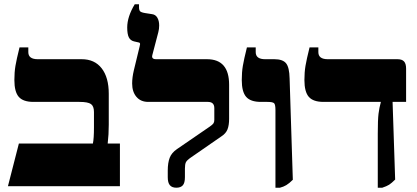

<svg xmlns="http://www.w3.org/2000/svg" viewBox="-20 -868 1945 895"><path d="M68 -199H413Q418 -222 418 -274V-346Q418 -373 404 -383Q390 -393 350 -393H136Q88 -393 67.5 -416.5Q47 -440 47 -495Q47 -531 52 -561Q57 -591 71 -647H112V-625Q112 -592 156 -592H361Q421 -592 454 -549.5Q487 -507 487 -431V-287Q487 -241 482 -199H539V0H17Z M762 -42V-73Q762 -109 771 -132.5Q780 -156 805 -173L958 -278Q971 -287 975 -293Q979 -299 979 -309V-364Q979 -393 949 -393H671Q636 -393 616 -416.5Q596 -440 596 -479Q596 -507 604 -540.5Q612 -574 631 -652L633 -662Q633 -669 627 -670L605 -675Q588 -679 580.5 -694Q573 -709 573 -740Q573 -790 608 -848H628V-835Q628 -821 633 -815.5Q638 -810 657 -807L689 -802Q705 -800 713.5 -785.5Q722 -771 722 -749Q722 -733 718 -718L690 -611Q689 -609 689 -605Q689 -592 707 -592H945Q1048 -592 1048 -473V-314Q1048 -284 1040.5 -265Q1033 -246 1013 -233L870 -134Q851 -121 846.5 -111.5Q842 -102 842 -82V-42Q842 -15 832 -4Q822 7 802 7Q782 7 772 -4.5Q762 -16 762 -42Z M1264 -355Q1264 -380 1258 -386.5Q1252 -393 1226 -393H1196Q1148 -393 1127.5 -416.5Q1107 -440 1107 -495Q1107 -531 1112 -561Q1117 -591 1131 -647H1172V-625Q1172 -592 1216 -592H1259Q1298 -592 1313.5 -573Q1329 -554 1330 -502L1345 -30Q1328 -13 1314.5 -5Q1301 3 1285 7H1264Z M1741 -245Q1741 -310 1744.5 -338Q1748 -366 1755 -391V-393H1488Q1440 -393 1419.5 -416.5Q1399 -440 1399 -495Q1399 -531 1404 -561Q1409 -591 1423 -647H1464V-625Q1464 -592 1508 -592H1833Q1854 -592 1863.5 -581.5Q1873 -571 1873 -548V-393H1810L1822 -31Q1805 -14 1794 -7Q1783 0 1762 7H1741Z"/></svg>

Font: Noto Serif Hebrew Black
Style: Regular
Weight: 900
Designer: Monotype Design Team
Foundry: Monotype Imaging Inc.
Version: Version 1.000